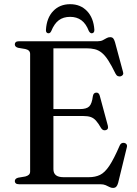

<svg xmlns="http://www.w3.org/2000/svg" viewBox="-20 -902 672 940"><path d="M201.5 -368H371.5Q403.5 -368 416.8 -381Q430 -394 434.5 -430.5Q436 -439.5 440 -443.8Q444 -448 450.5 -448.5Q464 -450 468.5 -433L508 -286.5Q510 -277.5 507.8 -272.2Q505.5 -267 498.5 -265Q491.5 -263 485.8 -265.2Q480 -267.5 475.5 -274Q461.5 -298.5 449.8 -311.5Q438 -324.5 423.8 -329.2Q409.5 -334 388 -334H201.5ZM52.5 -685Q52.5 -692 57.5 -696Q62.5 -700 73 -700H458.5Q473 -700 483 -705Q493 -710 501.2 -715Q509.5 -720 519 -720Q529 -720 534 -714.5Q539 -709 543 -695.5L582 -551Q585 -542.5 582 -536.8Q579 -531 571.5 -528.5Q563.5 -526.5 556.8 -529.5Q550 -532.5 545.5 -541.5Q526 -581.5 510.2 -606Q494.5 -630.5 478.5 -643.5Q462.5 -656.5 444.2 -661Q426 -665.5 402.5 -665.5H241.5V-74Q241.5 -54 253.8 -44.2Q266 -34.5 291 -34.5H415Q446.5 -34.5 469.8 -45.8Q493 -57 515.2 -90.2Q537.5 -123.5 566 -189.5Q569.5 -197.5 575 -200.5Q580.5 -203.5 588 -202.5Q596 -201 599.8 -195Q603.5 -189 600.5 -179L558.5 -7Q555 6 549.2 12Q543.5 18 533 18Q524 18 515.8 13.5Q507.5 9 497 4.5Q486.5 0 471 0H73Q62.5 0 57.5 -4.2Q52.5 -8.5 52.5 -15Q52.5 -27.5 68.5 -32L104 -38Q115.5 -41 121.5 -46.8Q127.5 -52.5 127.5 -62.5V-637.5Q127.5 -647.5 121.5 -653.5Q115.5 -659.5 104 -662L68.5 -668Q52.5 -672.5 52.5 -685ZM323.5 -819.5Q290 -819.5 267.8 -802.8Q245.5 -786 231 -750Q228 -744 224.8 -741.5Q221.5 -739 217 -739Q211 -739 207.5 -743.8Q204 -748.5 205 -756.5Q208.5 -814.5 240.5 -848Q272.5 -881.5 323.5 -881.5Q374 -881.5 406 -848Q438 -814.5 442 -756.5Q442.5 -748.5 439 -743.8Q435.5 -739 429 -739Q425.5 -739 422 -741.5Q418.5 -744 415 -750Q401 -786.5 378.2 -803Q355.5 -819.5 323.5 -819.5Z"/></svg>

Font: Fraunces 48pt
Style: Regular
Weight: 400
Version: Version 1.000;[b76b70a41]